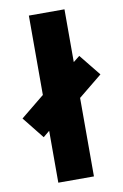

<svg xmlns="http://www.w3.org/2000/svg" viewBox="-114 -903 551 860"><g transform="rotate(-10 161.0 -473.0)"><path d="M80 -93V-329L51 -305L-28 -404L80 -492V-853H242V-613L271 -636L350 -538L242 -450V-93Z"/></g></svg>

Font: Noto Sans Kannada UI ExtraCondensed Black
Style: Regular
Weight: 900
Width: 2
Designer: Jelle Bosma - Monotype Design Team
Foundry: Monotype Imaging Inc.
Version: Version 2.005; ttfautohint (v1.8.4.7-5d5b)